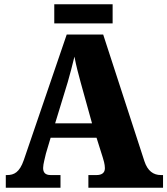

<svg xmlns="http://www.w3.org/2000/svg" viewBox="-20 -875 780 895"><path d="M233 -766H505V-855H233ZM7 0H262V-59H216C190 -59 181 -72 181 -92C181 -111 191 -143 194 -159L216 -233H430L459 -141C462 -132 469 -109 469 -91C469 -66 450 -59 430 -59H392V0H740V-59H730C695 -59 668 -78 653 -124L461 -714H291L91 -129C71 -71 45 -59 13 -59H7ZM237 -300 296 -493C306 -528 317 -569 327 -611C335 -568 346 -528 356 -491L409 -300Z"/></svg>

Font: Noto Serif Bengali SemiCondensed Black
Style: Regular
Weight: 900
Width: 4
Designer: Juan Bruce, Universal Thirst, Indian Type Foundry and the Monotype Design Team.
Foundry: Monotype Imaging Inc.
Version: Version 2.003